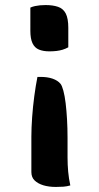

<svg xmlns="http://www.w3.org/2000/svg" viewBox="-20 -565 390 759"><path d="M128 -261H140Q168 -261 188 -254Q208 -247 219 -234Q225 -227 230.5 -206.5Q236 -186 239.5 -157Q243 -128 245 -93Q247 -58 247 -20V57Q247 86 249.5 113.5Q252 141 258 168Q244 172 231 173Q218 174 201 174Q173 174 151.5 167.5Q130 161 117 148.5Q104 136 104 115V-24Q104 -59 107 -101Q110 -143 115.5 -184.5Q121 -226 128 -261ZM100 -535Q109 -539 118.5 -541Q128 -543 138 -544Q148 -545 160 -545Q189 -545 209.5 -538Q230 -531 240 -511.5Q250 -492 250 -455V-378Q239 -372 227.5 -368.5Q216 -365 203 -363.5Q190 -362 175 -362Q151 -362 134 -369Q117 -376 108.5 -394Q100 -412 100 -443Z"/></svg>

Font: Recursive Casual SemiBold
Style: Regular
Weight: 600
Version: Version 1.047